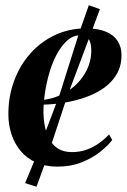

<svg xmlns="http://www.w3.org/2000/svg" viewBox="-20 -626 486 734"><path d="M409 -91Q394 -70.5 364.2 -46.5Q334.5 -22.5 293 -5.8Q251.5 11 200 11Q153 11 117.5 -5Q82 -21 58.8 -49Q35.5 -77 23.8 -113Q12 -149 12 -189.5Q12 -257.5 34 -317Q56 -376.5 96 -421.5Q136 -466.5 190.2 -492Q244.5 -517.5 309 -517.5Q356 -517.5 385.8 -504.5Q415.5 -491.5 430 -468.8Q444.5 -446 444.5 -415.5Q444.5 -374 426.5 -343Q408.5 -312 377.8 -290.2Q347 -268.5 308.8 -254.8Q270.5 -241 228.5 -234Q186.5 -227 147 -226Q144.5 -191 149 -158.2Q153.5 -125.5 165.8 -99.8Q178 -74 200 -59.2Q222 -44.5 255 -44.5Q284.5 -44.5 310.2 -53.5Q336 -62.5 357.8 -78Q379.5 -93.5 397 -112ZM285.5 -491Q258.5 -491 235.2 -469.5Q212 -448 194 -412.5Q176 -377 164.5 -333Q153 -289 148.5 -244.5Q178.5 -248.5 205.5 -260Q232.5 -271.5 255 -289Q277.5 -306.5 294 -329Q310.5 -351.5 319.8 -377.8Q329 -404 329 -433Q329 -464 318 -477.5Q307 -491 285.5 -491ZM119.5 88 76 74 117.5 -26 208.5 -266 281.5 -497.5 319.5 -606 362 -591 323.5 -488 236.5 -256 156.5 -13.5Z"/></svg>

Font: Merriweather 144pt SemiBold
Style: Italic
Weight: 600
Italic angle: -7.8°
Version: Version 2.101